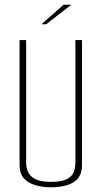

<svg xmlns="http://www.w3.org/2000/svg" viewBox="-20 -790 431 815"><path d="M196 5Q160 5 129.5 -4Q99 -13 81 -33.5Q63 -54 63 -89V-620H91V-99Q91 -78 99.5 -59.5Q108 -41 130.5 -29.5Q153 -18 196 -18Q241 -18 263.5 -29.5Q286 -41 293 -60Q300 -79 300 -99V-620H328V-89Q328 -54 311.5 -33.5Q295 -13 264.5 -4Q234 5 196 5ZM156 -687 250 -770H283L176 -687Z"/></svg>

Font: Smooch Sans Thin ExtraLight
Style: Regular
Weight: 250
Version: Version 1.010